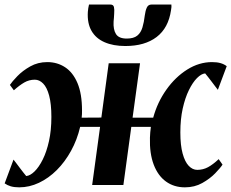

<svg xmlns="http://www.w3.org/2000/svg" viewBox="-27 -794 993 824"><path d="M55.5 10Q34 10 19 5.5Q4 1 -7 -7L31 -109Q36.5 -102 43.5 -92.8Q50.5 -83.5 58 -73.5Q65.5 -63.5 72.8 -54.2Q80 -45 85.5 -38.5Q102.5 -40 121.2 -58.2Q140 -76.5 156.5 -109.5Q173 -142.5 183.2 -188.5Q193.5 -234.5 193.5 -292Q193.5 -348 184 -383.5Q174.5 -419 158.2 -435.5Q142 -452 122.5 -452Q98 -452 77.2 -440Q56.5 -428 32.5 -406.5L15.5 -429.5Q25 -444 47.5 -467.2Q70 -490.5 102.8 -509Q135.5 -527.5 176 -527.5Q218.5 -527.5 252.2 -505.5Q286 -483.5 305.5 -437.5Q325 -391.5 325 -319.5Q325 -312.5 324.8 -304.2Q324.5 -296 323.5 -289L408 -289.5L439.5 -522.5H574L542 -289H630.5Q648.5 -355 687 -409.2Q725.5 -463.5 776.5 -495.5Q827.5 -527.5 883 -527.5Q904.5 -527.5 919.8 -523Q935 -518.5 946 -510L908 -408.5Q902.5 -415.5 895.5 -424.8Q888.5 -434 881 -444Q873.5 -454 866.2 -463.2Q859 -472.5 853.5 -479Q837 -477.5 818.5 -459Q800 -440.5 783.8 -407.5Q767.5 -374.5 757.2 -328.5Q747 -282.5 747 -225.5Q747 -170.5 756.8 -135Q766.5 -99.5 783 -82.2Q799.5 -65 819.5 -65Q844.5 -65 865.8 -76.5Q887 -88 911.5 -111L928 -87.5Q919 -73.5 896.5 -50.2Q874 -27 841 -8.5Q808 10 766.5 10Q720 10 685.5 -14.8Q651 -39.5 632.8 -87.2Q614.5 -135 616.5 -203Q616.5 -213.5 617.8 -225.5Q619 -237.5 620.5 -249.5H536.5L502.5 0H368.5L402.5 -249.5H317Q304 -194 278 -146.8Q252 -99.5 216.8 -64.2Q181.5 -29 140.2 -9.5Q99 10 55.5 10ZM446.5 -774.5Q459.5 -774.5 462 -763.8Q464.5 -753 463 -735.5Q463 -728.5 462 -718.5Q461 -708.5 460.5 -701.5Q458.5 -667 470.8 -647.8Q483 -628.5 517 -628.5Q546.5 -628.5 562 -641Q577.5 -653.5 584.2 -676Q591 -698.5 594.5 -728.5Q597 -748 603 -761.2Q609 -774.5 623 -774.5H708.5Q709 -769.5 708.8 -764Q708.5 -758.5 707 -750.5Q696 -674 645.2 -635.2Q594.5 -596.5 511 -596.5Q459 -596.5 421.8 -612.8Q384.5 -629 365.8 -661.5Q347 -694 350 -743Q350.5 -751 351.8 -758.8Q353 -766.5 355 -774.5Z"/></svg>

Font: Merriweather 96pt
Style: Bold Italic
Weight: 700
Italic angle: -7.8°
Version: Version 2.101